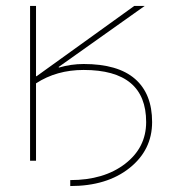

<svg xmlns="http://www.w3.org/2000/svg" viewBox="-20 -540 577 645"><path d="M177 -315 178 -313Q219 -325 261 -325Q376 -325 433.5 -275Q491 -225 491 -130Q491 -36 415 24.5Q339 85 216 85V65Q329 65 400 10.5Q471 -44 471 -130Q471 -305 261 -305Q170 -305 101 -260V0H81V-520H101V-284H103L431 -520H466Z"/></svg>

Font: Mplus 1p Thin
Style: Regular
Weight: 250
Version: Version 1.061